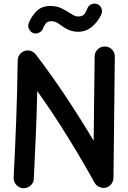

<svg xmlns="http://www.w3.org/2000/svg" viewBox="-20 -974 698 1050"><path d="M106.9 55.2Q84.5 54.2 69.1 36.9Q53.7 19.5 54.7 -2.9Q63 -165.5 68.8 -321.8Q74.7 -478 76.7 -643.1Q76.7 -667.5 94.7 -683.8Q112.8 -700.2 136.7 -697.8Q148.9 -697.3 159.7 -690.2Q170.4 -683.1 175.8 -676.3Q262.2 -563 341.6 -443.4Q420.9 -323.7 492.2 -204.1L497.6 -665Q497.6 -688 514.2 -704.1Q530.8 -720.2 553.2 -719.7Q576.2 -719.7 592.3 -703.4Q608.4 -687 607.9 -664.1L600.6 -1.5Q600.6 11.2 594.2 23.9Q587.9 36.6 576.2 44.4Q556.6 57.6 532.7 51.8Q508.8 45.9 497.1 24.9Q427.2 -101.1 348.6 -228Q270 -355 183.6 -476.1Q181.2 -355.5 176 -237.1Q170.9 -118.7 165 2.9Q164.6 25.4 147.2 40.8Q129.9 56.2 106.9 55.2ZM163.1 -792.5Q147.5 -797.9 139.4 -813.7Q131.3 -829.6 136.2 -844.7Q148.9 -880.9 178 -911.1Q207 -941.4 255.9 -941.4Q291 -941.4 317.6 -928Q344.2 -914.6 365.7 -900.4Q377 -893.1 386.5 -888.4Q396 -883.8 408.2 -883.8Q434.1 -883.8 444.3 -900.9Q454.6 -918 458.5 -929.2Q464.8 -944.8 481.2 -951.2Q497.6 -957.5 512.7 -951.2Q528.3 -944.8 534.7 -928.5Q541 -912.1 534.7 -897Q515.6 -854 482.4 -827.1Q449.2 -800.3 408.2 -800.3Q382.8 -800.3 359.9 -809.1Q336.9 -817.9 314.9 -834.5Q302.2 -844.2 289.8 -851.1Q277.3 -857.9 260.3 -857.9Q237.8 -857.9 227.8 -842.3Q217.8 -826.7 215.3 -819.3Q210.4 -803.7 194.6 -795.7Q178.7 -787.6 163.1 -792.5Z"/></svg>

Font: Mikhak SemiBold
Style: Regular
Weight: 600
Designer: Amin Abedi
Version: Version 3.3